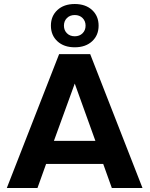

<svg xmlns="http://www.w3.org/2000/svg" viewBox="-20 -938 746 958"><path d="M691 0H538L495 -120H210L167 0H14L275 -668H430ZM456 -235 353 -521 249 -235ZM439.5 -732Q407 -702 353 -702Q299 -702 266.5 -732Q234 -762 234 -810Q234 -858 266.5 -888Q299 -918 353 -918Q407 -918 439.5 -888Q472 -858 472 -810Q472 -762 439.5 -732ZM314 -772Q329 -757 353 -757Q377 -757 392 -772Q407 -787 407 -810Q407 -833 392 -848Q377 -863 353 -863Q329 -863 314 -848Q299 -833 299 -810Q299 -787 314 -772Z"/></svg>

Font: Gantari
Style: Bold
Weight: 700
Designer: Anugrah Pasau
Foundry: Lafontype
Version: Version 1.000